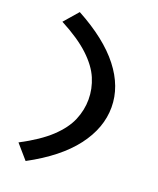

<svg xmlns="http://www.w3.org/2000/svg" viewBox="-171 -911 957 1163"><g transform="rotate(20 307.0 -329.0)"><path d="M516 -332Q516 -198 422 -74.5Q328 49 138 151L59 60Q179 -3 246.5 -66.5Q314 -130 341.5 -195.5Q369 -261 369 -329Q369 -398 341.5 -463Q314 -528 246.5 -591.5Q179 -655 59 -718L138 -809Q327 -707 421.5 -586Q516 -465 516 -332Z"/></g></svg>

Font: Intel One Mono Light
Style: Regular
Weight: 300
Monospace: yes
Designer: Fred Shallcrass
Foundry: Frere-Jones Type LLC
Version: Version 1.004